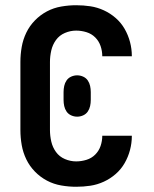

<svg xmlns="http://www.w3.org/2000/svg" viewBox="-20 -702 590 734"><path d="M271 12Q243 12 214 7Q185 2 159.5 -11.5Q134 -25 113.5 -46Q93 -67 80.5 -93Q68 -119 63 -147.5Q58 -176 58 -205V-465Q58 -494 63 -522.5Q68 -551 80.5 -577Q93 -603 113.5 -624Q134 -645 159.5 -658.5Q185 -672 214 -677Q243 -682 271 -682Q299 -682 325.5 -678Q352 -674 377 -662.5Q402 -651 422.5 -633Q443 -615 456.5 -591.5Q470 -568 477 -541.5Q484 -515 484 -488V-487H371Q371 -507 364.5 -526Q358 -545 344 -559Q330 -573 310.5 -579Q291 -585 271 -585Q249 -585 228 -576Q207 -567 194 -549Q181 -531 176 -509Q171 -487 171 -465V-205Q171 -183 176 -161Q181 -139 194 -121Q207 -103 228 -94Q249 -85 271 -85Q291 -85 310.5 -91Q330 -97 344 -111Q358 -125 364.5 -144Q371 -163 371 -183H484V-182Q484 -155 477 -128.5Q470 -102 456.5 -78.5Q443 -55 422.5 -37Q402 -19 377 -7.5Q352 4 325.5 8Q299 12 271 12ZM275 -256Q263 -256 252 -261Q241 -266 234.5 -275.5Q228 -285 225.5 -296.5Q223 -308 223 -320V-350Q223 -362 225.5 -373.5Q228 -385 234.5 -394.5Q241 -404 252 -409Q263 -414 275 -414Q287 -414 298 -409Q309 -404 315.5 -394.5Q322 -385 324.5 -373.5Q327 -362 327 -350V-320Q327 -308 324.5 -296.5Q322 -285 315.5 -275.5Q309 -266 298 -261Q287 -256 275 -256Z"/></svg>

Font: Lode Term
Style: Bold
Weight: 700
Monospace: yes
Designer: Belleve Invis
Foundry: Belleve Invis
Version: Version 29.2.0